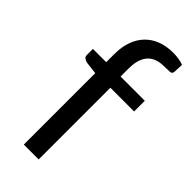

<svg xmlns="http://www.w3.org/2000/svg" viewBox="-234 -773 818 818"><g transform="rotate(45 175.0 -363.5)"><path d="M103.5 0V-430.5L47.5 -437Q37 -439.5 30.2 -444.8Q23.5 -450 23.5 -460V-496.5H103.5V-545.5Q103.5 -589 115.8 -622.8Q128 -656.5 150.8 -679.8Q173.5 -703 205.5 -715Q237.5 -727 277.5 -727Q311.5 -727 340 -717L338 -672.5Q337 -660.5 324.8 -659.5Q312.5 -658.5 292 -658.5Q269 -658.5 250.2 -652.5Q231.5 -646.5 218 -633Q204.5 -619.5 197.2 -597.5Q190 -575.5 190 -543V-496.5H336V-432H193V0Z"/></g></svg>

Font: Lato-Regular
Style: Regular
Weight: 400
Designer: Lukasz Dziedzic with Adam Twardoch and Botio Nikoltchev
Foundry: tyPoland Lukasz Dziedzic
Version: Version 2.015; 2015-08-06; http://www.latofonts.com/